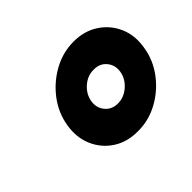

<svg xmlns="http://www.w3.org/2000/svg" viewBox="-88 -868 627 627"><g transform="rotate(-45 225.5 -554.0)"><path d="M241.2 -376Q191.9 -375.5 155.3 -399.4Q118.7 -423.3 101.3 -463.9Q84 -504.4 92.3 -553.7Q100.6 -603 131.3 -643.3Q162.1 -683.6 206.3 -707.8Q250.5 -731.9 299.8 -731.9Q349.1 -731.9 385.7 -707.8Q422.4 -683.6 439.7 -643.3Q457 -603 448.2 -553.7Q440.4 -504.4 409.7 -463.9Q378.9 -423.3 334.7 -399.4Q290.5 -375.5 241.2 -376ZM259.3 -486.3Q287.1 -486.3 310.1 -506.1Q333 -525.9 337.9 -553.7Q342.3 -581.5 325.9 -601.3Q309.6 -621.1 281.7 -620.6Q253.4 -621.1 230.7 -601.3Q208 -581.5 203.1 -553.7Q198.7 -525.9 215.1 -506.1Q231.4 -486.3 259.3 -486.3Z"/></g></svg>

Font: Inter Display Extra Bold
Style: Italic
Weight: 800
Italic angle: -9.39999°
Designer: Rasmus Andersson
Foundry: rsms
Version: Version 4.000;git-4fc901f